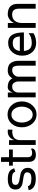

<svg xmlns="http://www.w3.org/2000/svg" viewBox="1475 -2183 728 3718"><g transform="rotate(-90 1839.0 -324.0)"><path d="M439 -412Q419 -484 368 -510Q317 -537 232 -537Q28 -537 28 -387Q28 -329 62 -296Q97 -263 146 -253Q194 -243 243 -237Q292 -231 326 -216Q361 -201 361 -168Q361 -120 332 -100Q303 -80 239 -80Q107 -80 92 -148L15 -133Q40 5 239 5Q343 5 396 -39Q448 -83 448 -146Q448 -210 414 -244Q380 -279 332 -290Q283 -301 234 -308Q186 -314 152 -331Q118 -348 118 -383Q118 -419 136 -435Q154 -452 190 -455Q203 -456 242 -456Q282 -456 316 -447Q358 -437 372 -393Z M817 -92Q791 -66 737 -66Q654 -66 654 -148V-440H803V-513H654V-668H563V-513H490V-440H563V-134Q563 7 701 7Q800 7 823 -56Z M1144 -538Q1092 -538 1047 -504Q1003 -470 984 -407V-513H891V3H984V-292Q984 -370 1023 -409Q1062 -448 1148 -451Q1167 -451 1187 -447L1188 -536Q1154 -538 1144 -538Z M1661 -463Q1588 -542 1481 -542Q1373 -542 1303 -463Q1233 -384 1233 -265Q1233 -146 1303 -63Q1373 20 1480 20Q1587 20 1660 -63Q1734 -146 1734 -265Q1734 -384 1661 -463ZM1366 -408Q1407 -467 1478 -467Q1549 -467 1591 -408Q1633 -350 1633 -267Q1633 -184 1591 -119Q1548 -55 1477 -55Q1406 -55 1365 -120Q1325 -184 1325 -266Q1325 -349 1366 -408Z M2183 -448Q2135 -538 2011 -538Q1939 -538 1906 -441V-536H1813V3H1906V-334Q1906 -378 1936 -415Q1964 -452 2019 -452Q2075 -452 2097 -414Q2120 -377 2120 -337V3H2213V-334Q2213 -378 2249 -415Q2286 -452 2341 -452Q2395 -452 2412 -414Q2427 -375 2427 -317V3H2520V-337Q2520 -421 2478 -480Q2436 -538 2333 -538Q2229 -538 2183 -448Z M3070 -225Q3070 -446 2968 -507Q2925 -530 2866 -530Q2758 -530 2689 -452Q2620 -374 2620 -258Q2620 -141 2688 -64Q2755 12 2864 12Q2973 12 3055 -40V-136Q2984 -73 2865 -73Q2798 -73 2758 -108Q2719 -142 2711 -225ZM2865 -441Q2930 -441 2959 -408Q2987 -375 2992 -304H2711Q2729 -441 2863 -441Z M3530 3H3623V-345Q3623 -537 3421 -538Q3373 -538 3324 -504Q3274 -471 3252 -413V-536H3159V3H3252V-255Q3252 -353 3296 -403Q3339 -453 3419 -453Q3530 -453 3530 -319Z"/></g></svg>

Font: Sawarabi Gothic
Style: Regular
Weight: 400
Designer: mshio (mshio@users.sourceforge.jp)
Version: Version 20141215